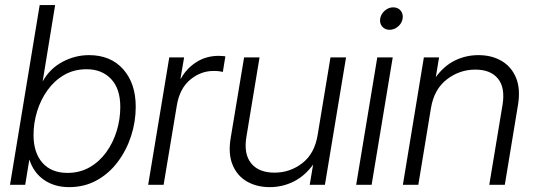

<svg xmlns="http://www.w3.org/2000/svg" viewBox="-20 -748 2168 777"><path d="M259.8 9.3Q200.7 9.3 158.4 -19.8Q116.2 -48.8 99.1 -101.6H98.6L82 0H20.5L140.6 -727.5H203.1L152.8 -419.4H153.3Q181.6 -470.2 232.7 -497.6Q283.7 -524.9 340.3 -524.9Q427.7 -524.9 478.5 -467.8Q529.3 -410.6 529.3 -315.9Q529.3 -255.4 510.5 -197.5Q491.7 -139.6 456.5 -92.8Q421.4 -45.9 371.6 -18.3Q321.8 9.3 259.8 9.3ZM252.9 -48.3Q302.7 -48.3 342.3 -70.8Q381.8 -93.3 409.7 -131.6Q437.5 -169.9 452.1 -217.5Q466.8 -265.1 466.8 -315.4Q466.8 -389.2 429.4 -428.5Q392.1 -467.8 330.6 -467.8Q279.3 -467.8 239.5 -444.6Q199.7 -421.4 172.1 -382.8Q144.5 -344.2 130.1 -297.1Q115.7 -250 115.7 -201.7Q115.7 -129.9 151.9 -89.1Q188 -48.3 252.9 -48.3Z M579.6 0 665 -515.6H725.1L710.4 -429.7H711.9Q734.9 -471.2 774.7 -496.6Q814.5 -522 865.2 -522Q874.5 -522 881.1 -521.2Q887.7 -520.5 892.1 -520L881.8 -457Q877.9 -458 868.2 -459.5Q858.4 -460.9 844.7 -460.9Q792 -460.9 749.5 -425.3Q707 -389.6 695.8 -322.3L642.1 0Z M1071.8 9.3Q1018.6 9.3 979 -13.7Q939.5 -36.6 921.1 -81.3Q902.8 -126 913.6 -189.9L967.8 -515.6H1030.3L977.1 -193.8Q965.8 -124.5 996.6 -86.9Q1027.3 -49.3 1090.8 -49.3Q1153.8 -49.3 1203.6 -87.9Q1253.4 -126.5 1265.6 -202.6L1317.4 -515.6H1380.4L1294.9 0H1233.4L1247.1 -82Q1213.4 -35.6 1168.2 -13.2Q1123 9.3 1071.8 9.3Z M1421.4 0 1506.8 -515.6H1569.3L1483.9 0ZM1556.6 -627.4Q1537.6 -627.4 1526.6 -640.6Q1515.6 -653.8 1518.6 -672.9Q1522 -691.9 1537.4 -705.1Q1552.7 -718.3 1571.3 -718.3Q1590.3 -718.3 1601.3 -705.1Q1612.3 -691.9 1609.4 -672.9Q1606.4 -653.8 1590.8 -640.6Q1575.2 -627.4 1556.6 -627.4Z M1724.1 -311 1672.9 0H1610.4L1695.3 -515.6H1756.8L1743.7 -436Q1777.3 -481.9 1821.5 -503.4Q1865.7 -524.9 1916 -524.9Q1970.2 -524.9 2010.3 -501.2Q2050.3 -477.5 2068.6 -432.6Q2086.9 -387.7 2076.2 -323.2L2022.9 0H1960L2013.7 -323.7Q2024.9 -393.6 1995.1 -429.9Q1965.3 -466.3 1903.8 -466.3Q1839.4 -466.3 1788.1 -426.5Q1736.8 -386.7 1724.1 -311Z"/></svg>

Font: Inter Display Light
Style: Italic
Weight: 300
Italic angle: -9.39999°
Designer: Rasmus Andersson
Foundry: rsms
Version: Version 4.000;git-a52131595